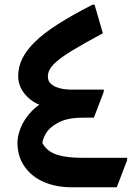

<svg xmlns="http://www.w3.org/2000/svg" viewBox="-20 -794 567 814"><path d="M54 -189Q54 -217 67.5 -251.5Q81 -286 111 -319Q141 -352 190 -375L184 -341Q152 -344 123 -362Q94 -380 75.5 -408.5Q57 -437 57 -472Q57 -509 74 -544.5Q91 -580 127.5 -616Q164 -652 224 -690.5Q284 -729 372 -774H381L416 -653Q334 -609 282.5 -577.5Q231 -546 207 -521Q183 -496 183 -470Q183 -452 193 -441.5Q203 -431 218 -425Q233 -419 249.5 -416.5Q266 -414 280 -414H420V-405L378 -295H329Q268 -295 229.5 -275.5Q191 -256 173.5 -226.5Q156 -197 159 -165L129 -183L150 -214Q161 -168 201.5 -146.5Q242 -125 331 -125H519V-115L475 0H284Q218 0 166 -22.5Q114 -45 84 -88Q54 -131 54 -189Z"/></svg>

Font: Kufam SemiBold
Style: Italic
Weight: 600
Italic angle: -11°
Designer: Artur Schmal
Foundry: Original Type
Version: Version 1.301; ttfautohint (v1.8.3)